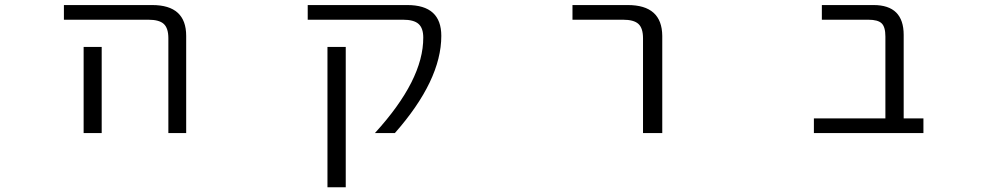

<svg xmlns="http://www.w3.org/2000/svg" viewBox="-20 -540 4040 779"><path d="M392.6 -349.6V-73.2V0H319.3V-73.2V-349.6ZM239.3 -460V-519.5H597.7Q735.4 -519.5 735.4 -394.5V0H663.1V-384.8Q663.1 -425.8 644.5 -442.9Q626 -460 582 -460Z M1308.6 219.7V-349.6H1382.8V219.7ZM1632.8 -519.5Q1770.5 -519.5 1770.5 -394.5Q1770.5 -213.9 1582 0H1501Q1698.2 -215.8 1697.3 -387.7Q1697.3 -425.8 1678.2 -442.9Q1659.2 -460 1615.2 -460H1228.5V-519.5Z M2302.7 -460V-519.5H2527.3Q2666 -519.5 2667 -394.5V0H2588.9V-384.8Q2588.9 -425.8 2570.3 -442.9Q2551.8 -460 2507.8 -460Z M3572.3 -391.6Q3572.3 -430.7 3557.1 -445.3Q3542 -460 3502.9 -460H3314.5V-519.5H3524.4Q3646.5 -519.5 3646.5 -398.4V-59.6H3726.6V0H3282.2V-59.6H3572.3Z"/></svg>

Font: GenEi Gothic M SemiLight
Style: Regular
Weight: 350
Designer: o_tamon (Modified); [Source Han Sans]
Ryoko NISHIZUKA  (kana & ideographs); Paul D. Hunt (Latin, Greek & Cyrillic); Wenl
Version: Version 1.1a;Original Version 1.004